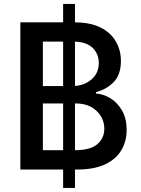

<svg xmlns="http://www.w3.org/2000/svg" viewBox="-20 -838 697 949"><path d="M292 90.8V0H80.6V-727.5H292V-818.4H350.6V-727.5Q427.2 -727.1 477.5 -701.7Q527.8 -676.3 552.7 -633.1Q577.6 -589.8 577.6 -536.6Q577.6 -468.3 541.5 -431.9Q505.4 -395.5 454.6 -382.8V-375.5Q491.2 -373.5 525.9 -352.3Q560.5 -331.1 583.3 -291.5Q606 -252 606 -196.3Q606 -140.1 579.8 -95.7Q553.7 -51.3 499.3 -25.6Q444.8 0 360.4 0H350.6V90.8ZM350.6 -326.7V-95.7Q428.2 -95.7 461.9 -126Q495.6 -156.2 495.6 -201.7Q495.6 -252.9 457.3 -289.8Q418.9 -326.7 353.5 -326.7ZM191.9 -95.7H292V-326.7H191.9ZM191.9 -412.6H292V-632.3H191.9ZM350.6 -632.3V-413.1Q400.9 -417 434.6 -447.5Q468.3 -478 468.3 -527.3Q468.3 -570.3 439.2 -600.1Q410.2 -629.9 350.6 -632.3Z"/></svg>

Font: Inter Medium
Style: Regular
Weight: 500
Designer: Rasmus Andersson
Foundry: rsms
Version: Version 4.001;git-9221beed3